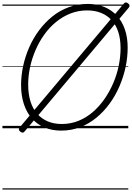

<svg xmlns="http://www.w3.org/2000/svg" viewBox="-20 -1047 1077 1567"><path d="M479 19Q404 19 343.5 -6.5Q283 -32 240.5 -80Q198 -128 175 -197Q152 -266 152 -353Q152 -430 169 -508.5Q186 -587 218.5 -661Q251 -735 298.5 -799Q346 -863 406.5 -912Q467 -961 540.5 -988Q614 -1015 697 -1015Q772 -1015 832 -990Q892 -965 934.5 -918.5Q977 -872 999.5 -806Q1022 -740 1022 -658Q1022 -580 1005 -500Q988 -420 955.5 -344Q923 -268 875.5 -202.5Q828 -137 767.5 -87Q707 -37 634.5 -9Q562 19 479 19ZM484 -35Q557 -35 621 -61Q685 -87 738 -133Q791 -179 833 -239.5Q875 -300 904.5 -369Q934 -438 949 -511Q964 -584 964 -654Q964 -728 945.5 -785.5Q927 -843 891.5 -882Q856 -921 805.5 -941.5Q755 -962 691 -962Q619 -962 555.5 -937Q492 -912 438 -868Q384 -824 342 -765.5Q300 -707 270.5 -639Q241 -571 225.5 -499.5Q210 -428 210 -357Q210 -280 228.5 -220Q247 -160 283 -119Q319 -78 369.5 -56.5Q420 -35 484 -35ZM180 27Q174 35 165.5 35.5Q157 36 146 28Q126 11 139 -5L991 -1018Q997 -1027 1007 -1027Q1017 -1027 1027 -1018Q1035 -1012 1037 -1003.5Q1039 -995 1032 -986ZM0 490H1027V500H0ZM0 -20H1027V0H0ZM0 -505H1027V-500H0ZM0 -1010H1027V-1000H0Z"/></svg>

Font: Playwrite AU NSW Guides
Style: Regular
Weight: 400
Designer: Veronika Burian, José Scaglione
Foundry: TypeTogether
Version: Version 1.003